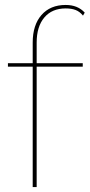

<svg xmlns="http://www.w3.org/2000/svg" viewBox="-20 -755 362 775"><path d="M128 -583V-500H314V-486H128V0H112V-486H12V-500H112V-583Q112 -654 147.5 -694.5Q183 -735 245 -735Q294 -735 322 -704L315 -692Q302 -708 285.5 -714.5Q269 -721 245 -721Q190 -721 159 -684.5Q128 -648 128 -583Z"/></svg>

Font: Work Sans Hairline
Style: Regular
Weight: 400
Designer: Wei Huang
Foundry: Wei Huang
Version: Version 1.032